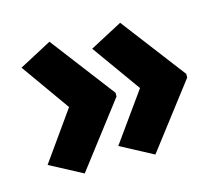

<svg xmlns="http://www.w3.org/2000/svg" viewBox="-74 -605 755 656"><g transform="rotate(-15 303.0 -277.0)"><path d="M573 -270V-283L400 -510L285 -449L408 -277L285 -105L400 -44ZM323 -270V-283L150 -510L35 -449L157 -277L35 -105L150 -44Z"/></g></svg>

Font: Noto Sans Thai SemCond ExtBd
Style: Regular
Weight: 800
Width: 4
Designer: Monotype Design Team
Foundry: Monotype Imaging Inc.
Version: Version 2.002